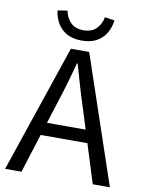

<svg xmlns="http://www.w3.org/2000/svg" viewBox="-92 -907 728 971"><g transform="rotate(10 272.0 -421.5)"><path d="M3 0 225 -656H319L541 0H453L338 -367Q320 -422 304 -476.5Q288 -531 272 -588H268Q253 -531 237 -476.5Q221 -422 203 -367L87 0ZM119 -200V-266H422V-200ZM271 -706Q225 -706 194 -723.5Q163 -741 146 -770.5Q129 -800 125 -835L175 -843Q181 -808 204.5 -783.5Q228 -759 271 -759Q314 -759 337.5 -783.5Q361 -808 367 -843L417 -835Q413 -800 396 -770.5Q379 -741 348.5 -723.5Q318 -706 271 -706Z"/></g></svg>

Font: Source Sans 3 ExtraLight
Style: Regular
Weight: 400
Version: Version 3.052;hotconv 1.1.0;makeotfexe 2.6.0